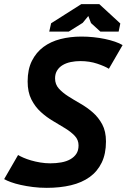

<svg xmlns="http://www.w3.org/2000/svg" viewBox="-22 -890 610 924"><path d="M502 -559Q483 -571 446 -583.5Q409 -596 364 -596Q341 -596 319 -591.5Q297 -587 280 -577Q263 -567 253 -551Q243 -535 243 -513Q243 -484 261 -464Q279 -444 306.5 -426.5Q334 -409 365.5 -391Q397 -373 424.5 -349Q452 -325 470 -291.5Q488 -258 488 -209Q488 -150 467.5 -107.5Q447 -65 409.5 -38Q372 -11 319.5 1.5Q267 14 203 14Q168 14 136.5 10Q105 6 78 0Q51 -6 30.5 -13.5Q10 -21 -2 -28L65 -144Q75 -138 91 -131Q107 -124 127.5 -118Q148 -112 172 -108Q196 -104 220 -104Q248 -104 273 -108.5Q298 -113 316.5 -123.5Q335 -134 345.5 -150Q356 -166 356 -190Q356 -217 338 -236Q320 -255 292.5 -272Q265 -289 233.5 -307.5Q202 -326 174.5 -351Q147 -376 129 -411.5Q111 -447 111 -498Q111 -556 131.5 -597Q152 -638 187 -664Q222 -690 269 -702Q316 -714 370 -714Q399 -714 428 -711Q457 -708 483 -702.5Q509 -697 531 -689.5Q553 -682 568 -673ZM369 -870H456L557 -777L549 -738H461L416 -779L403 -813L376 -780L309 -738H215L224 -778Z"/></svg>

Font: PT Sans
Style: Bold Italic
Weight: 700
Italic angle: -12°
Designer: A.Korolkova, O.Umpeleva, V.Yefimov
Foundry: ParaType Ltd
Version: Version 2.003W OFL